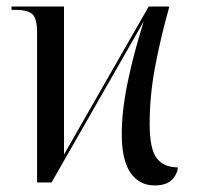

<svg xmlns="http://www.w3.org/2000/svg" viewBox="-20 -556 610 585"><path d="M451 9Q405 9 378 -29Q351 -67 351 -148Q351 -218 369 -305.5Q387 -393 418 -491L137 0H93V-455Q93 -501 78 -513.5Q63 -526 26 -526H15V-536H175V-85L433 -536H496Q469 -440 452.5 -352Q436 -264 436 -179Q436 -102 457.5 -74Q479 -46 522 -46Q520 -24 503 -7.5Q486 9 451 9Z"/></svg>

Font: Noto Serif Display Condensed
Style: Regular
Weight: 400
Width: 3
Designer: Monotype Design Team
Foundry: Monotype Imaging Inc.
Version: Version 2.009